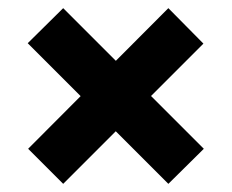

<svg xmlns="http://www.w3.org/2000/svg" viewBox="-20 -466 569 471"><path d="M393 -15 48 -360 135 -446 480 -101ZM135 -15 49 -101 393 -446 479 -359Z"/></svg>

Font: Ysabeau Black
Style: Italic
Weight: 900
Italic angle: -12°
Version: Version 2.000;gftools[0.9.27.dev2+g8671c4b]